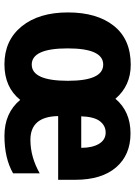

<svg xmlns="http://www.w3.org/2000/svg" viewBox="108 -707 609 865"><g transform="rotate(90 412.5 -274.5)"><path d="M581 -558Q482 -558 425 -490Q366 -559 272 -559Q157 -559 96.5 -483Q36 -407 36 -276Q36 -145 99 -67.5Q162 10 270 10Q373 10 430 -61Q489 10 592 10Q693 10 761 -29V-149Q687 -107 610 -107Q505 -107 503 -232H790V-309Q790 -428 734 -493Q678 -558 581 -558ZM577 -446Q610 -446 628 -416Q646 -386 646 -336H504Q506 -394 526 -420Q546 -446 577 -446ZM271 -435Q344 -435 344 -276Q344 -113 271 -113Q198 -113 198 -275Q198 -435 271 -435Z"/></g></svg>

Font: Noto Sans Display SemiCondensed Extra
Style: Regular
Weight: 800
Width: 4
Designer: Monotype Design Team
Foundry: Monotype Imaging Inc.
Version: Version 1.900